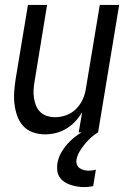

<svg xmlns="http://www.w3.org/2000/svg" viewBox="-20 -540 540 783"><path d="M164 8Q138 8 114 -0.5Q90 -9 74 -27Q58 -45 50 -68Q42 -91 39 -116Q36 -141 38 -167Q40 -193 44 -219L94 -520H172L121 -208Q118 -191 117 -174Q116 -157 118.5 -140.5Q121 -124 127 -109Q133 -94 144.5 -83Q156 -72 172 -67Q188 -62 205 -62Q228 -62 251 -70.5Q274 -79 291.5 -97Q309 -115 318.5 -137.5Q328 -160 331 -183L387 -520H466L380 0H301L315 -82Q303 -62 286.5 -44.5Q270 -27 250 -15Q230 -3 207.5 2.5Q185 8 164 8ZM323 223Q308 223 294 220.5Q280 218 266.5 213.5Q253 209 241.5 201Q230 193 222.5 181.5Q215 170 213.5 155.5Q212 141 214 126Q219 97 236.5 71Q254 45 277.5 25Q301 5 328.5 -8.5Q356 -22 385 -30L380 0Q364 9 350.5 21.5Q337 34 325.5 48Q314 62 304.5 78Q295 94 292 111Q290 121 293.5 130.5Q297 140 304.5 145.5Q312 151 321.5 153.5Q331 156 342 156Q349 156 356.5 155Q364 154 371 152L360 219Q351 221 341.5 222Q332 223 323 223Z"/></svg>

Font: Iosevka SS04
Style: Italic
Weight: 400
Italic angle: -9°
Monospace: yes
Designer: Belleve Invis
Foundry: Belleve Invis
Version: Version 19.0.0; ttfautohint (v1.8.4)